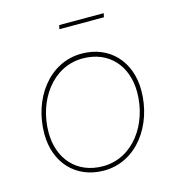

<svg xmlns="http://www.w3.org/2000/svg" viewBox="-102 -764 792 858"><g transform="rotate(-15 293.5 -335.0)"><path d="M275 5C426 5 528 -137 528 -299C528 -432 442 -526 312 -526C161 -526 59 -384 59 -222C59 -89 145 5 275 5ZM276 -15C154 -15 79 -102 79 -223C79 -371 172 -504 311 -504C433 -504 508 -417 508 -296C508 -148 415 -15 276 -15ZM245 -657H451L455 -675H249Z"/></g></svg>

Font: Fixel Text 20240404 Thin
Style: Italic
Weight: 100
Width: 4
Italic angle: -10°
Designer: AlfaBravo + MacPaw
Foundry: Kyrylo Tkachov, Marchela Mozhyna, Serhii Makarenko, Maria Weinstein, Zakhar Kryvoshyya
Version: Version 1.211;Glyphs 3.2 (3225)